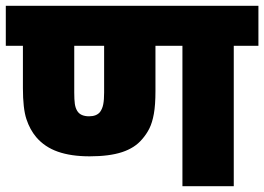

<svg xmlns="http://www.w3.org/2000/svg" viewBox="-20 -642 911 662"><path d="M786 -484V0H609V-484H516V-328Q516 -280 510.5 -249.5Q505 -219 495 -199Q485 -179 470 -162Q445 -132 401 -117.5Q357 -103 289 -103Q225 -103 179.5 -119Q134 -135 105 -169Q83 -195 71 -231.5Q59 -268 59 -338V-484H0V-622H871V-484ZM287 -241Q313 -241 325 -256Q333 -267 336 -282.5Q339 -298 339 -323V-484H236V-323Q236 -298 238 -284Q240 -270 246 -260Q252 -250 262.5 -245.5Q273 -241 287 -241Z"/></svg>

Font: Noto Sans Devanagari Black
Style: Regular
Weight: 900
Version: Version 2.003